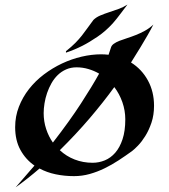

<svg xmlns="http://www.w3.org/2000/svg" viewBox="-20 -744 736 835"><path d="M647 -637.2Q636.7 -616.7 622.1 -591.3Q609.4 -569.3 591.3 -539.1Q573.2 -508.8 549.8 -472.2Q596.7 -442.9 623.3 -394Q649.9 -345.2 649.9 -284.2Q649.9 -243.7 638.7 -210.4Q627.4 -177.2 611.8 -152.3Q596.2 -127.4 580.1 -110.8Q564 -94.2 554.2 -86.9Q525.9 -66.4 496.1 -46.9Q466.3 -27.3 434.8 -12Q403.3 3.4 370.1 12.7Q336.9 22 301.8 22Q259.8 22 221.7 13.9Q183.6 5.9 151.9 -11.2Q127 10.3 101.1 30.8Q75.2 51.3 47.9 70.8L129.9 -23.9Q91.8 -50.3 68.8 -92Q45.9 -133.8 45.9 -190.9Q45.9 -238.3 62.3 -280Q78.6 -321.8 106.2 -356.9Q133.8 -392.1 170.9 -420.2Q208 -448.2 249.5 -467.8Q291 -487.3 335 -497.6Q378.9 -507.8 419.9 -507.8Q428.2 -507.8 436 -507.3Q443.8 -506.8 452.1 -505.9L461.9 -535.2Q464.4 -545.9 474.4 -553.2Q484.4 -560.5 499.3 -566.4Q514.2 -572.3 532.7 -578.1Q551.3 -584 571 -591.8Q590.8 -599.6 610.4 -610.4Q629.9 -621.1 647 -637.2ZM382.8 -36.1Q410.2 -36.1 435.8 -46.6Q461.4 -57.1 481.2 -79.8Q501 -102.5 512.9 -138.4Q524.9 -174.3 524.9 -225.1Q524.9 -263.2 512.2 -299.6Q499.5 -335.9 477.1 -365.2Q429.7 -299.8 370.4 -230.2Q311 -160.6 240.2 -90.8Q268.1 -64.5 304.7 -50.3Q341.3 -36.1 382.8 -36.1ZM313 -451.2Q288.1 -451.2 267.6 -442.1Q247.1 -433.1 231.2 -417.7Q215.3 -402.3 203.9 -382.1Q192.4 -361.8 184.8 -339.6Q177.2 -317.4 173.6 -294.7Q169.9 -272 169.9 -252Q169.9 -215.8 180.7 -183.1Q191.4 -150.4 210 -124Q282.7 -217.8 331.8 -293.5Q380.9 -369.1 411.1 -423.8Q389.2 -436.5 364.3 -443.8Q339.4 -451.2 313 -451.2ZM534.2 -724.1Q521 -706.5 508.8 -690.4Q498.5 -676.8 487.8 -663.1Q477.1 -649.4 470.2 -642.1Q439.5 -608.4 404.3 -584.5Q369.1 -560.5 338.4 -544.9Q302.7 -526.9 267.1 -515.1Q266.6 -516.6 266.6 -518.1Q266.6 -521 267.1 -521.5Q292 -541.5 307.9 -557.6Q323.7 -573.7 335.9 -589.1Q348.1 -604.5 359.4 -620.6Q370.6 -636.7 386.2 -657.2Q397.9 -668.9 415.8 -676.5Q433.6 -684.1 453.9 -690.7Q474.1 -697.3 495.1 -704.8Q516.1 -712.4 534.2 -724.1Z"/></svg>

Font: Eagle Lake
Style: Regular
Weight: 400
Designer: Astigmatic (AOETI)
Foundry: Astigmatic (AOETI)
Version: Version 1.000